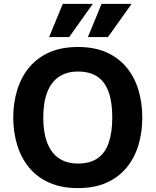

<svg xmlns="http://www.w3.org/2000/svg" viewBox="-20 -954 798 985"><path d="M380 11Q296 11 233.5 -16.5Q171 -44 130 -93.5Q89 -143 68.5 -209Q48 -275 48 -351Q48 -427 68.5 -493Q89 -559 130 -608.5Q171 -658 233.5 -685.5Q296 -713 380 -713Q464 -713 526 -685.5Q588 -658 629 -608.5Q670 -559 690 -493Q710 -427 710 -351Q710 -275 690 -209Q670 -143 629 -93.5Q588 -44 526 -16.5Q464 11 380 11ZM380 -115Q441 -115 480 -141.5Q519 -168 537.5 -221Q556 -274 556 -351Q556 -429 537.5 -481.5Q519 -534 480 -560.5Q441 -587 380 -587Q323 -587 283 -560.5Q243 -534 222.5 -481.5Q202 -429 202 -351Q202 -274 222.5 -221Q243 -168 283 -141.5Q323 -115 380 -115ZM335 -764H232L302 -934H456ZM534 -764H431L501 -934H655Z"/></svg>

Font: Inclusive Sans
Style: Bold
Weight: 700
Designer: Olivia King
Foundry: Olivia King
Version: Version 2.004